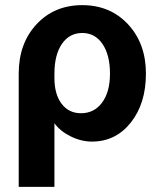

<svg xmlns="http://www.w3.org/2000/svg" viewBox="-20 -544 625 751"><path d="M192.9 -255.9V-238.8Q192.9 -175.3 220.9 -138.2Q249 -101.1 296.9 -101.1Q348.6 -101.1 379.4 -142.8Q410.2 -184.6 410.2 -255.9Q410.2 -329.1 380.9 -372.1Q351.6 -415 301.8 -415Q251.5 -415 222.2 -372.3Q192.9 -329.6 192.9 -255.9ZM550.8 -255.9Q550.8 -139.2 491.7 -64.7Q432.6 9.8 339.8 9.8Q297.9 9.8 256.6 -10.5Q215.3 -30.8 192.9 -62V187H53.2V-255.9Q53.2 -374 122.8 -449Q192.4 -523.9 301.8 -523.9Q411.1 -523.9 481 -448.7Q550.8 -373.5 550.8 -255.9Z"/></svg>

Font: LT Superior
Style: Bold
Weight: 400
Designer: Daniel Lyons
Foundry: LyonsType
Version: Version 1.000